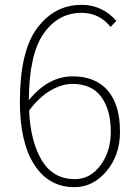

<svg xmlns="http://www.w3.org/2000/svg" viewBox="-20 -759 561 792"><path d="M289 -20Q352 -20 394.5 -77Q437 -134 437 -216Q437 -305 398 -359Q359 -413 278 -413Q236 -413 189 -386Q142 -359 100 -303Q106 -173 153 -96.5Q200 -20 289 -20ZM460 -673 436 -648Q390 -706 316 -706Q220 -706 160 -620.5Q100 -535 99 -346Q179 -444 280 -444Q374 -444 424.5 -385.5Q475 -327 475 -216Q475 -119 419.5 -53Q364 13 287 13Q181 13 121.5 -79.5Q62 -172 62 -339Q62 -548 133.5 -643.5Q205 -739 317 -739Q401 -739 460 -673Z"/></svg>

Font: Noto Sans Korean Thin
Style: Regular
Weight: 250
Designer: Ryoko NISHIZUKA  (kana & ideographs); Paul D. Hunt (Latin, Greek & Cyrillic); Wenlong ZHANG  (bopomofo); Sandoll Communi
Foundry: Adobe Systems Incorporated
Version: Version 1.0001;PS 1;hotconv 1.0.78;makeotf.lib2.5.61930